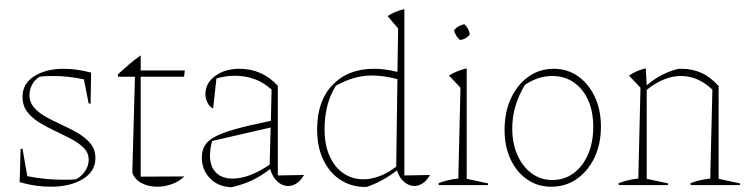

<svg xmlns="http://www.w3.org/2000/svg" viewBox="-20 -772 3122 801"><path d="M62 -12 66 -151H74L94 -37Q134 -29 173 -25.5Q212 -22 249 -22Q274 -22 297 -24Q319 -35 334.5 -57.5Q350 -80 350 -105Q350 -134 330 -154.5Q310 -175 278.5 -191.5Q247 -208 212 -224.5Q177 -241 145.5 -260Q114 -279 94 -305Q74 -331 74 -368Q74 -423 122.5 -454Q171 -485 247 -485Q273 -485 301.5 -481Q330 -477 360 -469L358 -340H350L330 -441Q263 -455 204 -455Q190 -455 175.5 -454.5Q161 -454 146 -452Q126 -441 114.5 -420Q103 -399 103 -376Q103 -345 123 -322.5Q143 -300 174 -283Q205 -266 240.5 -250Q276 -234 307 -215.5Q338 -197 358 -172.5Q378 -148 378 -112Q378 -57 325.5 -25Q273 7 192 7Q162 7 129.5 2.5Q97 -2 62 -12Z M567 -541V-478H751L748 -452H567V-35L749 -36Q726 -14 696 -3.5Q666 7 636 7Q600 7 571 -8Q542 -23 532 -52L543 -452H472V-462Q495 -483 517.5 -502.5Q540 -522 567 -541Z M947 9Q892 8 857 -27Q822 -62 822 -116Q822 -144 834.5 -165Q847 -186 878.5 -202.5Q910 -219 966 -234.5Q1022 -250 1110 -268L1113 -398Q1050 -456 959 -456Q923 -456 883 -445L869 -319Q854 -327 845.5 -344Q837 -361 837 -380Q837 -425 877.5 -455Q918 -485 979 -485Q1074 -485 1139 -414V-40L1248 -42Q1235 -18 1217.5 -7Q1200 4 1182 4Q1158 4 1137.5 -14.5Q1117 -33 1107 -67Q1070 -38 1032 -20Q994 -2 947 9ZM856 -123Q856 -78 880.5 -52.5Q905 -27 951 -27Q1019 -27 1105 -85L1109 -240L865 -184Q856 -152 856 -123Z M1652 -751 1651 -752H1652ZM1505 8Q1445 8 1399.5 -22Q1354 -52 1328.5 -106Q1303 -160 1303 -232Q1303 -351 1367.5 -418Q1432 -485 1540 -485Q1587 -485 1638 -472L1641 -653L1597 -705Q1613 -715 1629 -722Q1645 -729 1667 -734V-40L1774 -42Q1761 -19 1744 -7.5Q1727 4 1709 4Q1686 4 1666 -13Q1646 -30 1636 -61Q1609 -40 1577 -22Q1545 -4 1509 8ZM1334 -233Q1334 -167 1355.5 -120Q1377 -73 1413.5 -48.5Q1450 -24 1496 -24Q1528 -24 1563 -37Q1598 -50 1633 -77L1638 -442Q1579 -457 1533 -457Q1492 -457 1455 -446Q1418 -435 1381 -414Q1334 -339 1334 -233Z M1810 0V-8Q1828 -15 1848.5 -20Q1869 -25 1892 -27L1901 -406L1853 -457Q1888 -478 1927 -487V-26L2016 -7V0ZM1917 -671Q1937 -653 1940 -628Q1924 -608 1899 -605Q1880 -622 1874 -646Q1891 -666 1917 -671Z M2280 7Q2223 7 2179 -23.5Q2135 -54 2110 -107.5Q2085 -161 2085 -230Q2085 -304 2111.5 -361.5Q2138 -419 2184.5 -452Q2231 -485 2290 -485Q2348 -485 2392 -453.5Q2436 -422 2461.5 -368Q2487 -314 2487 -244Q2487 -171 2460 -114.5Q2433 -58 2386.5 -25.5Q2340 7 2280 7ZM2284 -21Q2334 -21 2372.5 -49Q2411 -77 2433 -127.5Q2455 -178 2455 -243Q2455 -307 2433.5 -354.5Q2412 -402 2373.5 -428.5Q2335 -455 2284 -455Q2225 -455 2170 -418Q2117 -331 2117 -236Q2117 -173 2139 -124.5Q2161 -76 2198.5 -48.5Q2236 -21 2284 -21Z M2561 0V-8Q2577 -14 2596 -19Q2615 -24 2643 -27L2652 -406L2604 -457Q2636 -478 2674 -487L2678 -416Q2708 -442 2741 -459Q2774 -476 2810 -485H2824Q2868 -485 2906 -468Q2944 -451 2978 -413V-26L3067 -7V0H2861V-8Q2877 -14 2896 -19Q2915 -24 2943 -27L2952 -398Q2892 -455 2821 -455Q2750 -455 2678 -397V-26L2767 -7V0Z"/></svg>

Font: Piazzolla Thin
Style: Regular
Weight: 100
Designer: Juan Pablo del Peral
Foundry: Huerta Tipografica
Version: Version 1.330